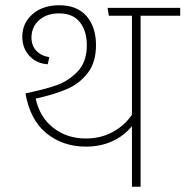

<svg xmlns="http://www.w3.org/2000/svg" viewBox="-20 -712 707 732"><path d="M667 -652H516V0H483V-231Q453 -194 408 -173.5Q363 -153 308 -153Q220 -153 157.5 -203.5Q95 -254 77 -356Q150 -371 195.5 -387Q241 -403 276 -439.5Q311 -476 311 -540Q311 -594 284.5 -627.5Q258 -661 205 -661Q158 -661 129 -635Q100 -609 100 -569Q100 -538 118.5 -518.5Q137 -499 168 -494L162 -467Q118 -470 91.5 -499.5Q65 -529 65 -572Q65 -624 104 -658Q143 -692 206 -692Q274 -692 310 -650.5Q346 -609 346 -540Q346 -474 314 -433Q282 -392 233 -371.5Q184 -351 116 -336Q132 -264 184 -224Q236 -184 307 -184Q365 -184 411 -209.5Q457 -235 483 -275V-652H395L390 -682H667Z"/></svg>

Font: FiraGO UltraLight
Style: Regular
Weight: 200
Designer: bBox Type
Foundry: bBox Type GmbH
Version: Version 1.001